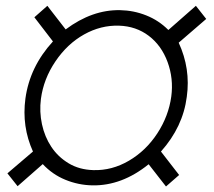

<svg xmlns="http://www.w3.org/2000/svg" viewBox="-20 -638 747 671"><path d="M499.5 -64Q405.8 11.7 302.7 9.8Q253.4 8.8 208.3 -9.8Q163.1 -28.3 129.4 -64.5L41.5 12.7L5.9 -32.2L95.2 -108.4Q55.7 -195.8 68.8 -293.5Q84 -404.8 165 -493.2L100.1 -577.6L145.5 -617.7L209.5 -535.2Q302.2 -604.5 399.9 -602.5Q447.3 -601.6 491 -584.2Q534.7 -566.9 568.4 -533.2L664.6 -617.7L700.7 -571.8L604.5 -488.8Q646.5 -397.9 632.8 -299.8Q619.6 -194.8 542.5 -108.4L606 -26.4L560.1 13.7ZM123 -292.5Q117.2 -247.6 126.7 -203.6Q136.2 -159.7 159.4 -124.8Q182.6 -89.8 219.7 -67.4Q256.8 -44.9 306.2 -43.5Q371.1 -41.5 430.7 -76.4Q490.2 -111.3 529.8 -171.9Q569.3 -232.4 578.6 -300.8Q586.9 -363.3 565.7 -421.1Q544.4 -479 500 -512.7Q455.6 -546.4 396 -548.3Q332.5 -550.3 273.9 -517.6Q215.3 -484.9 173.8 -423.6Q132.3 -362.3 123 -292.5Z"/></svg>

Font: TypoPRO Roboto
Style: Italic
Weight: 300
Italic angle: -12°
Designer: Google
Version: Version 2.136; 2016